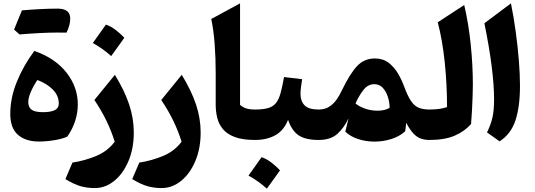

<svg xmlns="http://www.w3.org/2000/svg" viewBox="-20 -831 3174 1140"><path d="M210.4 9.3Q132.3 9.3 86.7 -30.5Q41 -70.3 41 -154.8Q41 -250.5 80.6 -346.9Q120.1 -443.4 184.1 -528.8Q308.6 -484.9 375.2 -399.4Q441.9 -314 441.9 -210.9Q441.9 -110.4 379.9 -20Q350.6 -6.3 302.2 1.5Q253.9 9.3 210.4 9.3ZM202.1 -356Q179.7 -323.2 163.8 -287.4Q147.9 -251.5 147.9 -224.1Q147.9 -194.3 167.7 -179.7Q187.5 -165 234.9 -165Q281.2 -165 305.2 -177Q329.1 -189 329.1 -215.8Q329.1 -263.7 293 -299.8Q256.8 -335.9 202.1 -356ZM319.8 -637.7Q231 -637.7 96.2 -626.5Q88.4 -633.3 80.1 -640.6Q71.8 -647.9 63.5 -655.3Q75.2 -684.6 86.9 -712.9Q98.6 -741.2 110.4 -769.5Q231.4 -779.8 322.3 -779.8Q397 -779.8 397 -721.2Q397 -682.1 375 -637.2Q375 -637.2 319.8 -637.7Z M774.4 -44.4Q774.4 50.3 742.9 125Q711.4 199.7 658.7 242.7Q606 285.6 542.5 285.6Q498.5 285.6 459.7 274.9Q420.9 264.2 368.2 232.4L410.2 134.3Q484.4 123 552 94.7Q619.6 66.4 661.1 10.3Q641.6 -52.2 613 -111.8Q584.5 -171.4 540.5 -237.3L662.1 -386.7Q718.8 -294.4 746.6 -211.4Q774.4 -128.4 774.4 -44.4ZM608.9 -685.1Q639.2 -674.3 666.3 -653.6Q693.4 -632.8 718.3 -606.9Q699.2 -580.1 679.9 -553Q660.6 -525.9 640.1 -498Q616.2 -519.5 589.1 -539.1Q562 -558.6 531.2 -575.7Q551.3 -603.5 570.6 -630.9Q589.8 -658.2 608.9 -685.1Z M1171.4 -44.4Q1171.4 50.3 1139.9 125Q1108.4 199.7 1055.7 242.7Q1002.9 285.6 939.5 285.6Q895.5 285.6 856.7 274.9Q817.9 264.2 765.1 232.4L807.1 134.3Q881.3 123 949 94.7Q1016.6 66.4 1058.1 10.3Q1038.6 -52.2 1010 -111.8Q981.4 -171.4 937.5 -237.3L1059.1 -386.7Q1115.7 -294.4 1143.6 -211.4Q1171.4 -128.4 1171.4 -44.4Z M1405.3 -811V-208.5Q1419.4 -195.3 1439.9 -188Q1460.4 -180.7 1494.1 -180.7H1494.6V0H1494.1Q1420.4 0 1374.3 -17.3Q1328.1 -34.7 1303.5 -64.5Q1278.8 -94.2 1269.8 -131.8Q1260.7 -169.4 1260.7 -210V-397.9Q1260.7 -486.3 1254.6 -568.6Q1248.5 -650.9 1234.4 -718.3Z M1533.2 102.1Q1563.5 112.8 1590.6 133.5Q1617.7 154.3 1642.6 180.2Q1623.5 207 1604.2 234.1Q1585 261.2 1564.5 289.1Q1540.5 267.6 1513.4 248Q1486.3 228.5 1455.6 211.4Q1475.6 183.6 1494.9 156.2Q1514.2 128.9 1533.2 102.1ZM1494.6 0Q1484.4 0 1479.2 -8.1Q1474.1 -16.1 1474.1 -37.6V-143.1Q1474.1 -164.6 1479.2 -172.6Q1484.4 -180.7 1494.6 -180.7Q1543 -180.7 1572.5 -189.5Q1602.1 -198.2 1618.9 -219.7Q1635.7 -241.2 1646 -278.6Q1656.2 -315.9 1666.5 -373.5L1773.9 -360.8Q1770 -336.4 1767.1 -313.7Q1764.2 -291 1764.2 -272.5Q1764.2 -231 1788.3 -205.8Q1812.5 -180.7 1871.6 -180.7H1872.1V0H1871.6Q1793.5 0 1752.7 -27.8Q1711.9 -55.7 1690.4 -119.6Q1665 -55.7 1614.3 -27.8Q1563.5 0 1494.6 0Z M2205.6 -483.9Q2253.9 -483.9 2287.4 -458.3Q2320.8 -432.6 2343.3 -394.3Q2365.7 -356 2379.4 -317.9Q2400.4 -260.7 2420.4 -231.2Q2440.4 -201.7 2466.3 -191.2Q2492.2 -180.7 2530.3 -180.7H2530.8V0H2530.3Q2502 0 2478.8 -8.1Q2455.6 -16.1 2434.8 -38.1Q2414.1 -60.1 2391.6 -102.1Q2390.1 -78.1 2385.7 -51.3Q2350.1 -19.5 2301.5 -4.9Q2252.9 9.8 2203.6 9.8Q2153.8 9.8 2107.2 -5.1Q2060.5 -20 2030.3 -49.3L2049.3 -128.4Q2023.9 -73.7 1983.9 -36.9Q1943.8 0 1872.1 0Q1861.8 0 1856.7 -8.1Q1851.6 -16.1 1851.6 -37.6V-143.1Q1851.6 -164.6 1856.7 -172.6Q1861.8 -180.7 1872.1 -180.7Q1908.2 -180.7 1933.8 -196.8Q1959.5 -212.9 1977.8 -238.8Q1996.1 -264.6 2009.8 -294.4Q2057.6 -393.6 2100.1 -438.7Q2142.6 -483.9 2205.6 -483.9ZM2202.1 -331.1Q2164.1 -331.1 2137.5 -296.4Q2110.8 -261.7 2090.8 -216.8Q2112.8 -198.2 2147.5 -186Q2182.1 -173.8 2222.2 -173.8Q2241.2 -173.8 2259.8 -177.7Q2278.3 -181.6 2293.5 -190.9Q2293 -225.1 2282.5 -257.1Q2272 -289.1 2252.2 -310.1Q2232.4 -331.1 2202.1 -331.1Z M2736.3 -801.3Q2762.2 -690.9 2774.9 -567.6Q2787.6 -444.3 2787.6 -327.6Q2787.6 -298.8 2786.1 -259Q2784.7 -219.2 2782.5 -176.3Q2780.3 -133.3 2776.9 -94.7Q2737.8 -50.3 2678.7 -25.1Q2619.6 0 2530.8 0Q2520.5 0 2515.4 -8.1Q2510.3 -16.1 2510.3 -37.6V-143.1Q2510.3 -164.6 2515.4 -172.6Q2520.5 -180.7 2530.8 -180.7Q2558.6 -180.7 2585.7 -184.1Q2612.8 -187.5 2634.3 -195.3Q2634.3 -330.6 2620.6 -461.7Q2606.9 -592.8 2579.1 -698.7Z M3013.7 -811Q3030.3 -730 3042.2 -642.1Q3054.2 -554.2 3060.8 -471.2Q3067.4 -388.2 3067.4 -321.8Q3067.4 -197.3 3040.5 -116.2Q3013.7 -35.2 2946.3 8.3L2871.6 -44.9Q2892.6 -86.4 2903.1 -129.9Q2913.6 -173.3 2913.6 -241.7Q2913.6 -324.2 2899.2 -438.5Q2884.8 -552.7 2856 -692.9Z"/></svg>

Font: Pinar DS2-Bold
Style: Regular
Weight: 700
Designer: Amin Abedi
Version: Version 2.000